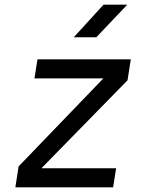

<svg xmlns="http://www.w3.org/2000/svg" viewBox="-20 -805 640 825"><path d="M46 0 60 -90 424 -468H128L141 -550H542L528 -460L158 -82H479L466 0ZM297 -645 425 -785H527L394 -645Z"/></svg>

Font: NKDuy Mono
Style: Italic
Weight: 400
Italic angle: -9°
Monospace: yes
Designer: NKDuy
Foundry: NKDuy
Version: Version 2.251; ttfautohint (v1.8.4.7-5d5b)